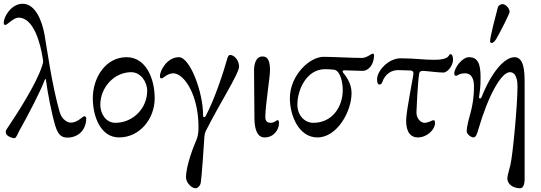

<svg xmlns="http://www.w3.org/2000/svg" viewBox="-30 -719 2886 1024"><path d="M347 -65C331 -65 300 -80 288 -122C245 -273 219 -471 207 -537C194 -607 159 -699 91 -699C30 -699 -10 -630 -10 -598C-10 -588 -7 -586 0 -586C7 -586 43 -625 69 -625C149 -625 186 -490 199 -401C201 -385 200 -385 194 -366C163 -270 62 -114 11 -38C1 -23 1 -26 1 -12C1 6 34 18 48 18C56 18 68 -12 71 -18C117 -100 187 -233 209 -294C211 -299 214 -298 215 -293C224 -224 245 -114 265 -48C280 2 299 15 332 15C375 15 430 -15 430 -90C430 -95 424 -99 419 -99C411 -99 383 -64 347 -65Z M755 -235C755 -141 679 -64 585 -64C536 -64 505 -111 505 -160C505 -252 578 -334 670 -334C719 -334 755 -284 755 -235ZM605 14C715 14 795 -85 795 -195C795 -299 749 -414 645 -414C534 -414 465 -306 465 -195C465 -97 507 14 605 14Z M1067 -100C1065 -96 1062 -94 1058 -94C1053 -94 1053 -102 1053 -107C1053 -226 984 -414 924 -414C863 -414 823 -345 823 -313C823 -303 826 -301 833 -301C840 -301 863 -328 894 -328C947 -328 1016 -231 1027 -84C1029 -53 1032 -7 1018 26C1006 54 962 160 962 228C962 254 991 285 1013 285C1024 285 1038 273 1041 254C1045 232 1059 40 1060 11C1060 7 1062 -8 1067 -19C1140 -165 1245 -327 1245 -363C1245 -398 1219 -426 1197 -426C1189 -426 1184 -414 1182 -406C1164 -341 1116 -192 1067 -100Z M1410 -343C1410 -391 1400 -418 1371 -418C1333 -418 1323 -374 1325 -332L1327 -86C1328 -19 1347 14 1381 14C1431 14 1458 -28 1458 -62C1458 -73 1457 -78 1448 -78C1445 -78 1434 -64 1413 -64C1399 -64 1385 -70 1385 -95C1385 -155 1410 -307 1410 -343Z M1663 14C1767 14 1845 -123 1845 -223C1845 -276 1814 -314 1801 -330C1794 -338 1798 -344 1805 -344C1812 -344 1891 -341 1905 -341C1934 -341 1965 -374 1965 -424C1965 -429 1963 -433 1957 -433C1952 -433 1925 -410 1901 -410C1849 -410 1738 -416 1696 -416C1620 -416 1516 -316 1516 -195C1516 -102 1564 14 1663 14ZM1556 -160C1556 -245 1608 -350 1703 -350C1716 -350 1741 -349 1753 -347C1788 -340 1798 -272 1798 -239C1798 -149 1742 -64 1641 -64C1593 -64 1556 -106 1556 -160Z M2371 -430C2361 -430 2373 -400 2288 -400C2222 -400 2187 -408 2106 -408C2041 -408 1981 -341 1981 -296C1981 -277 1986 -268 1994 -268C2002 -268 2006 -274 2008 -279C2025 -331 2065 -345 2092 -345C2092 -345 2144 -344 2159 -343C2169 -342 2175 -339 2175 -327C2175 -313 2136 -126 2136 -76C2136 -9 2164 14 2198 14C2248 14 2290 -28 2290 -62C2290 -73 2289 -78 2280 -78C2277 -78 2254 -64 2233 -64C2219 -64 2191 -82 2191 -119C2191 -130 2198 -284 2206 -329C2208 -338 2216 -341 2226 -341C2240 -341 2307 -332 2334 -332C2358 -332 2386 -370 2386 -399C2386 -422 2381 -430 2371 -430Z M2617 -512C2638 -548 2688 -646 2688 -656C2688 -672 2669 -697 2650 -697C2642 -697 2628 -691 2625 -679C2615 -643 2584 -521 2584 -503C2584 -494 2584 -490 2593 -490C2601 -490 2611 -502 2617 -512ZM2498 -256C2498 -204 2490 -156 2480 -119C2469 -80 2459 -41 2459 -20C2459 -1 2485 14 2495 14C2509 14 2515 -8 2521 -28C2574 -211 2644 -334 2689 -334C2727 -334 2730 -281 2730 -257C2730 -161 2705 108 2692 161C2685 191 2676 217 2676 231C2675 266 2710 285 2744 285C2760 285 2768 265 2768 235V-278C2768 -341 2764 -414 2714 -414C2663 -414 2595 -341 2540 -205C2535 -193 2533 -194 2530 -194C2527 -194 2524 -197 2525 -201C2530 -238 2533 -255 2533 -307C2533 -376 2520 -414 2471 -414C2436 -414 2393 -359 2393 -327C2393 -317 2396 -315 2403 -315C2410 -315 2419 -328 2450 -328C2496 -328 2498 -277 2498 -256Z"/></svg>

Font: EB Garamond SC 08
Style: Regular
Weight: 400
Version: Version 0.016